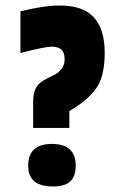

<svg xmlns="http://www.w3.org/2000/svg" viewBox="-20 -664 427 695"><path d="M241 -268 231 -262V-201H100V-296Q100 -328 110.5 -346.5Q121 -365 146 -377.5Q171 -390 182 -396Q193 -402 203.5 -415.5Q214 -429 214 -450.5Q214 -472 203 -483.5Q192 -495 167 -495Q142 -495 54 -472V-623Q138 -644 196 -644Q281 -644 320 -601Q359 -558 359 -473Q359 -388 329 -345.5Q299 -303 241 -268ZM82 -64Q82 -143 168 -143Q254 -143 254 -64Q254 -26 234.5 -7.5Q215 11 171 11Q82 11 82 -64Z"/></svg>

Font: Passion One
Style: Regular
Weight: 400
Designer: Alejandro Lo Celso
Foundry: Fontstage
Version: Version 1.001